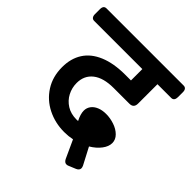

<svg xmlns="http://www.w3.org/2000/svg" viewBox="-226 -769 1003 1003"><g transform="rotate(45 275.5 -267.5)"><path d="M582.5 -602.5V-565.9Q582.5 -552.7 576.9 -545.4Q571.3 -538.1 560.5 -538.1H459V-395Q459 -362.3 427.2 -362.3H311.5Q235.8 -362.3 195.8 -330.8Q155.8 -299.3 155.8 -244.1Q155.8 -208.5 171.9 -177.5Q188 -146.5 218.3 -127.4Q248.5 -108.4 290 -108.4Q297.9 -108.4 301.8 -108.9Q284.2 -143.1 284.2 -168.5Q284.2 -188.5 295.9 -204.6Q307.6 -220.7 329.1 -229.7Q350.6 -238.8 379.4 -238.8Q410.2 -238.8 440.4 -228.5Q470.7 -218.3 490.2 -198.7Q509.8 -179.2 509.8 -153.8Q509.8 -128.4 490 -102.1Q470.2 -75.7 436 -55.2L484.9 38.1Q488.8 46.9 488.8 53.2Q488.8 67.9 470.7 75.7L433.1 91.3Q426.3 94.7 418.9 94.7Q405.3 94.7 396.5 77.6L350.6 -22.5Q322.3 -16.6 291 -16.6Q224.1 -16.6 167.5 -44.9Q110.8 -73.2 77.1 -126Q43.5 -178.7 43.5 -249Q43.5 -313 73 -358.9Q102.5 -404.8 161.4 -429.4Q220.2 -454.1 305.7 -454.1H347.2V-538.1H-8.8Q-19.5 -538.1 -25.1 -545.4Q-30.8 -552.7 -30.8 -565.9V-602.5Q-30.8 -629.9 -8.8 -629.9H560.5Q571.3 -629.9 576.9 -622.8Q582.5 -615.7 582.5 -602.5Z"/></g></svg>

Font: Jaldi
Style: Bold
Weight: 400
Designer: Pablo Cosgaya and Nicolas Silva
Foundry: Omnibus-Type
Version: Version 1.007